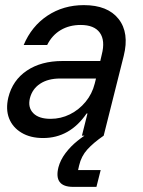

<svg xmlns="http://www.w3.org/2000/svg" viewBox="-20 -530 560 750"><path d="M148.3 9.2Q98.3 9.2 63.8 -11.7Q29.2 -32.5 15.4 -67.9Q1.7 -103.3 12.5 -149.2Q29.2 -216.7 85 -254.2Q140.8 -291.7 224.2 -291.7H371.7L377.5 -316.7Q391.7 -371.7 370 -402.1Q348.3 -432.5 295 -432.5Q250.8 -432.5 217.1 -412.5Q183.3 -392.5 164.2 -354.2H72.5Q103.3 -427.5 165.4 -468.8Q227.5 -510 307.5 -510Q400.8 -510 443.3 -455.8Q485.8 -401.7 463.3 -311.7L385 0H300L321.7 -86.7H318.3Q252.5 9.2 148.3 9.2ZM177.5 -65.8Q217.5 -65.8 252.9 -83.3Q288.3 -100.8 314.2 -132.1Q340 -163.3 350 -203.3L355 -223.3H215Q167.5 -223.3 136.7 -202.9Q105.8 -182.5 96.7 -145.8Q88.3 -110 110 -87.9Q131.7 -65.8 177.5 -65.8ZM265.8 200Q189.2 200 208.3 123.3Q215.8 95 235.8 68.3Q255.8 41.7 282.9 20Q310 -1.7 336.7 -16.7L385 0Q345 27.5 321.2 53.8Q297.5 80 289.2 115.8L285 134.2H373.3L356.7 200Z"/></svg>

Font: Funnel Sans
Style: Italic
Weight: 400
Italic angle: -14.036°
Version: Version 1.000; Beta; Release 5; Build 24; ttfautohint (v1.8.